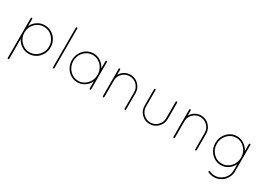

<svg xmlns="http://www.w3.org/2000/svg" viewBox="10 -1659 3951 2832"><g transform="rotate(30 1985.5 -243.0)"><path d="M92.8 201.2V-237.8V-248V-257.8V-477.1Q92.8 -482.9 96.4 -486.6Q100.1 -490.2 106 -490.2Q111.3 -490.2 114.7 -486.6Q118.2 -482.9 118.2 -477.1V-356Q147 -416.5 203.4 -453.4Q259.8 -490.2 327.1 -490.2Q392.1 -490.2 446.3 -457.8Q500.5 -425.3 531.7 -369.6Q563 -314 563 -248Q563 -182.1 531.7 -126.2Q500.5 -70.3 446.3 -37.6Q392.1 -4.9 327.1 -4.9Q260.3 -4.9 203.9 -41.7Q147.5 -78.6 118.2 -138.2V201.2Q118.2 207 114.7 210.4Q111.3 213.9 106 213.9Q92.8 213.9 92.8 201.2ZM118.2 -256.8V-248Q118.2 -158.2 179.9 -94.5Q241.7 -30.8 327.1 -30.8Q413.6 -30.8 475.3 -94.5Q537.1 -158.2 537.1 -248Q537.1 -337.4 475.3 -401.1Q413.6 -464.8 327.1 -464.8Q243.7 -464.8 182.4 -404.1Q121.1 -343.3 118.2 -256.8Z M739.7 -13.2V-687Q739.7 -692.4 743.2 -696.3Q746.6 -700.2 752.4 -700.2Q757.3 -700.2 761 -696.3Q764.6 -692.4 764.6 -687V-13.2Q764.6 -7.8 761 -3.9Q757.3 0 752.4 0Q746.6 0 743.2 -3.9Q739.7 -7.8 739.7 -13.2Z M1378.4 -490.2Q1383.3 -490.2 1386.7 -486.1Q1390.1 -481.9 1390.1 -477.1V-13.2Q1390.1 -7.3 1387 -3.7Q1383.8 0 1378.4 0Q1372.6 0 1368.9 -3.7Q1365.2 -7.3 1365.2 -13.2V-134.8Q1336.4 -73.7 1281 -36.9Q1225.6 0 1159.2 0Q1096.2 0 1043 -33.2Q989.7 -66.4 959 -122.8Q928.2 -179.2 928.2 -245.1Q928.2 -311 959 -367.4Q989.7 -423.8 1043 -457Q1096.2 -490.2 1159.2 -490.2Q1225.1 -490.2 1280.5 -452.9Q1335.9 -415.5 1365.2 -355V-477.1Q1365.2 -481.9 1369.1 -486.1Q1373 -490.2 1378.4 -490.2ZM1365.2 -245.1Q1365.2 -304.7 1337.4 -355Q1309.6 -405.3 1262.2 -434.6Q1214.8 -463.9 1159.2 -463.9Q1103.5 -463.9 1056.2 -434.6Q1008.8 -405.3 981 -355Q953.1 -304.7 953.1 -245.1Q953.1 -153.8 1013.7 -89.4Q1074.2 -24.9 1159.2 -24.9Q1244.1 -24.9 1304.7 -89.4Q1365.2 -153.8 1365.2 -245.1Z M1960 -13.2V-292Q1960 -364.3 1909.7 -414.6Q1859.4 -464.8 1788.1 -464.8Q1716.8 -464.8 1666 -414.6Q1615.2 -364.3 1615.2 -292V-13.2Q1615.2 -7.8 1612.3 -4.9Q1608.9 0 1603 0H1601.1H1599.1Q1598.6 -0.5 1597.7 -1Q1596.7 -1.5 1596.2 -2Q1595.2 -2 1593.3 -3.9Q1592.3 -4.9 1592.3 -5.9Q1589.8 -8.3 1589.8 -11.2V-13.2V-292V-299.8V-478Q1589.8 -483.4 1593.8 -486.8Q1597.7 -490.2 1603 -490.2Q1615.2 -490.2 1615.2 -478V-388.2Q1641.1 -434.6 1687.3 -462.4Q1733.4 -490.2 1788.1 -490.2Q1869.1 -490.2 1927 -432.1Q1984.9 -374 1984.9 -292V-13.2Q1984.9 -7.8 1981 -3.9Q1977.1 0 1972.2 0Q1966.8 0 1963.4 -3.9Q1960 -7.8 1960 -13.2Z M2192.9 -198.2V-477.1Q2192.9 -482.4 2196.5 -486.3Q2200.2 -490.2 2206.1 -490.2Q2210.4 -490.2 2214.1 -486.1Q2217.8 -481.9 2217.8 -477.1V-198.2Q2217.8 -126 2267.8 -75.4Q2317.9 -24.9 2388.7 -24.9Q2460 -24.9 2510.5 -75.4Q2561 -126 2561 -198.2V-477.1Q2561 -481.9 2565.2 -486.1Q2569.3 -490.2 2573.7 -490.2Q2578.6 -490.2 2582.8 -486.3Q2586.9 -482.4 2586.9 -477.1V-198.2Q2586.9 -116.2 2528.8 -58.1Q2470.7 0 2388.7 0Q2307.6 0 2250.2 -57.9Q2192.9 -115.7 2192.9 -198.2Z M3161.6 -13.2V-292Q3161.6 -364.3 3111.3 -414.6Q3061 -464.8 2989.7 -464.8Q2918.5 -464.8 2867.7 -414.6Q2816.9 -364.3 2816.9 -292V-13.2Q2816.9 -7.8 2814 -4.9Q2810.5 0 2804.7 0H2802.7H2800.8Q2800.3 -0.5 2799.3 -1Q2798.3 -1.5 2797.9 -2Q2796.9 -2 2794.9 -3.9Q2793.9 -4.9 2793.9 -5.9Q2791.5 -8.3 2791.5 -11.2V-13.2V-292V-299.8V-478Q2791.5 -483.4 2795.4 -486.8Q2799.3 -490.2 2804.7 -490.2Q2816.9 -490.2 2816.9 -478V-388.2Q2842.8 -434.6 2888.9 -462.4Q2935.1 -490.2 2989.7 -490.2Q3070.8 -490.2 3128.7 -432.1Q3186.5 -374 3186.5 -292V-13.2Q3186.5 -7.8 3182.6 -3.9Q3178.7 0 3173.8 0Q3168.5 0 3165 -3.9Q3161.6 -7.8 3161.6 -13.2Z M3820.3 -490.2Q3826.2 -490.2 3829.8 -486.3Q3833.5 -482.4 3833.5 -477.1V-27.8Q3833.5 19.5 3815.2 62.3Q3796.9 105 3766.1 136.2Q3735.4 167.5 3692.4 185.8Q3649.4 204.1 3602.5 204.1Q3551.3 204.1 3500.5 180.2Q3490.2 173.3 3495.6 163.1Q3500.5 153.8 3512.7 157.2Q3555.7 179.2 3602.5 179.2Q3688 177.7 3748.3 117.4Q3808.6 57.1 3808.6 -27.8V-134.8Q3780.3 -74.2 3724.6 -37.1Q3668.9 0 3602.5 0Q3539.6 0 3486.3 -33.2Q3433.1 -66.4 3402.3 -122.8Q3371.6 -179.2 3371.6 -245.1Q3371.6 -346.2 3439.2 -418.2Q3506.8 -490.2 3602.5 -490.2Q3668.5 -490.2 3724.4 -452.9Q3780.3 -415.5 3808.6 -356V-477.1Q3808.6 -481.9 3812.3 -486.1Q3815.9 -490.2 3820.3 -490.2ZM3748 -89.8Q3808.6 -153.8 3808.6 -245.1Q3808.6 -336.4 3748 -400.6Q3687.5 -464.8 3602.5 -464.8Q3517.6 -464.8 3457 -400.6Q3396.5 -336.4 3396.5 -245.1Q3396.5 -153.8 3457 -89.8Q3517.6 -25.9 3602.5 -25.9Q3687.5 -25.9 3748 -89.8Z"/></g></svg>

Font: Quicksand
Style: Light
Weight: 300
Designer: Andrew Paglinawan
Foundry: Andrew Paglinawan
Version: 1.002